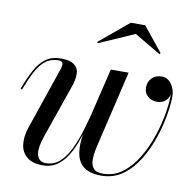

<svg xmlns="http://www.w3.org/2000/svg" viewBox="-78 -760 869 850"><g transform="rotate(10 357.0 -335.0)"><path d="M429.5 10Q396 10 371.2 0Q346.5 -10 332.2 -32.2Q318 -54.5 315.8 -91.2Q313.5 -128 324.5 -181.5L391.5 -460H471.5L403.5 -172Q396 -140.5 389 -110Q382 -79.5 381.8 -54.5Q381.5 -29.5 393.5 -14.8Q405.5 0 436 0Q486 0 524.5 -29.2Q563 -58.5 591 -105.2Q619 -152 637 -205.2Q655 -258.5 663.5 -307.2Q672 -356 672 -389Q672 -417.5 657.5 -439.2Q643 -461 619.5 -461.5V-468Q637 -468 649 -458.8Q661 -449.5 667 -436.5Q673 -423.5 673 -412Q673 -385.5 657.2 -370.2Q641.5 -355 617 -355Q591 -355 574.8 -370Q558.5 -385 558.5 -409.5Q558.5 -434.5 575.2 -451.8Q592 -469 619.5 -469Q646 -469 663.2 -445Q680.5 -421 680.5 -389Q680.5 -356 672 -305.8Q663.5 -255.5 645.2 -201Q627 -146.5 597.8 -98.5Q568.5 -50.5 526.8 -20.2Q485 10 429.5 10ZM168.5 10Q120.5 10 95.8 -11Q71 -32 67 -66.5Q63 -101 76 -141L173 -425Q174.5 -429.5 175.5 -434.5Q176.5 -439.5 176.5 -443.5Q176.5 -460 157.5 -460Q123 -460 99 -441.5Q75 -423 56.8 -388.5Q38.5 -354 19.5 -304.5L12.5 -307Q31.5 -357 51 -393.5Q70.5 -430 97.8 -450Q125 -470 168 -470Q207 -470 226.5 -454.8Q246 -439.5 246 -414.5Q246 -403.5 244.2 -391Q242.5 -378.5 239 -368L152.5 -119Q132 -60 140.2 -31Q148.5 -2 179.5 -2Q215 -2 240.8 -24.5Q266.5 -47 286 -86.8Q305.5 -126.5 321 -178Q336.5 -229.5 350.5 -287H356Q344.5 -241 332.5 -197.5Q320.5 -154 306 -116.2Q291.5 -78.5 272.2 -50.2Q253 -22 227.8 -6Q202.5 10 168.5 10ZM315 -565 310.5 -569.5 442.5 -679.5H507.5L596 -569.5L591.5 -564.5L473 -634.5Z"/></g></svg>

Font: Bodoni Moda 28pt
Style: Italic
Weight: 400
Italic angle: -13°
Designer: Owen Earl
Foundry: indestructible type
Version: Version 2.004